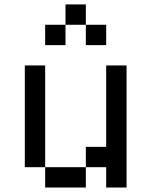

<svg xmlns="http://www.w3.org/2000/svg" viewBox="-20 -838 676 858"><path d="M90.9 -545.5V-90.9H181.8V-545.5ZM181.8 -90.9V0H363.6V-90.9ZM454.5 -545.5V-181.8H363.6V-90.9H454.5V0H545.5V-545.5ZM181.8 -727.3V-636.4H272.7V-727.3ZM272.7 -818.2V-727.3H363.6V-818.2ZM363.6 -727.3V-636.4H454.5V-727.3Z"/></svg>

Font: Departure Mono
Style: Regular
Weight: 400
Monospace: yes
Designer: Helena Zhang
Version: Version 1.500;Glyphs 3.3.1 (3343)